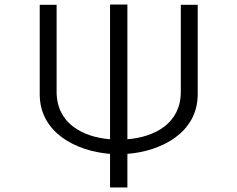

<svg xmlns="http://www.w3.org/2000/svg" viewBox="-20 -791 1040 841"><path d="M538 30V-117C689 -129 846 -211 846 -378V-770H772V-389C772 -251 659 -191 538 -181V-771H462V-181C341 -191 228 -251 228 -389V-770H154V-378C154 -211 311 -129 462 -117V30Z"/></svg>

Font: LINE Seed JP App_OTF Regular
Style: Regular
Weight: 400
Designer: LY Corporation & Fontrix & Fontworks
Version: Version 1.002